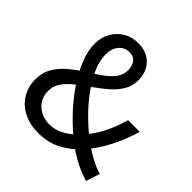

<svg xmlns="http://www.w3.org/2000/svg" viewBox="-183 -838 1001 1001"><g transform="rotate(45 317.5 -337.5)"><path d="M240.2 12.2Q177.7 12.2 130.9 -12Q84 -36.1 58.1 -78.6Q32.2 -121.1 32.2 -174.8Q32.2 -225.6 54.4 -263.4Q76.7 -301.3 111.8 -330.8Q147 -360.4 186.5 -385.3Q226.1 -410.2 261.2 -434.6Q296.4 -459 318.8 -487.1Q341.3 -515.1 341.3 -550.8Q341.3 -579.6 326.9 -601.1Q312.5 -622.6 279.8 -622.6Q243.2 -622.6 221.2 -595.5Q199.2 -568.4 199.2 -527.3Q199.2 -480.5 222.7 -428.2Q246.1 -376 285.2 -323.7Q324.2 -271.5 372.3 -224.9Q420.4 -178.2 469.2 -142.6Q551.3 -83.5 618.7 -64L594.2 12.2Q552.7 1 506.6 -22.2Q460.4 -45.4 413.6 -81.1Q356.9 -124.5 304.2 -179Q251.5 -233.4 210 -293.5Q168.5 -353.5 144 -413.1Q119.6 -472.7 119.6 -525.4Q119.6 -570.8 139.6 -607.7Q159.7 -644.5 195.6 -666.5Q231.4 -688.5 279.3 -688.5Q343.3 -688.5 379.6 -650.1Q416 -611.8 416 -551.3Q416 -507.8 394.8 -473.4Q373.5 -439 340.1 -410.2Q306.6 -381.3 269 -355.2Q231.4 -329.1 198 -302.7Q164.6 -276.4 143.3 -246.8Q122.1 -217.3 122.1 -180.7Q122.1 -126.5 159.2 -93.5Q196.3 -60.5 251 -60.5Q292.5 -60.5 331.5 -82.3Q370.6 -104 403.8 -139.6Q486.3 -226.6 524.9 -366.7H611.3Q588.9 -291 553.7 -221.9Q518.6 -152.8 468.8 -95.7Q425.3 -47.4 369.1 -17.6Q313 12.2 240.2 12.2Z"/></g></svg>

Font: Akatab Medium
Style: Regular
Weight: 500
Designer: SIL Global
Foundry: SIL Global
Version: Version 4.100